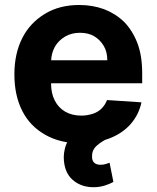

<svg xmlns="http://www.w3.org/2000/svg" viewBox="-20 -573 638 782"><path d="M309.1 10.7Q225.1 10.7 164.6 -23.9Q102.1 -59.1 70.8 -121.1Q38.6 -184.1 38.6 -270Q38.6 -354.5 70.8 -418Q102.1 -480 163.6 -517.1Q222.7 -552.7 302.7 -552.7Q356.4 -552.7 403.8 -535.6Q450.7 -517.6 485.4 -483.9Q519.5 -449.2 539.6 -397.5Q559.1 -346.2 559.1 -275.4V-233.9H98.6V-327.6H417Q417 -361.8 402.8 -385.7Q387.7 -411.1 363.8 -425.3Q339.8 -439.5 305.2 -439.5Q271.5 -439.5 244.6 -423.8Q217.3 -407.2 203.1 -381.8Q189 -356 188 -322.8V-233.9Q188 -192.4 203.1 -163.6Q217.8 -134.3 245.6 -118.2Q273.4 -102.1 311.5 -102.1Q334.5 -102.1 357.4 -109.4Q378.9 -116.2 393.6 -130.9Q408.2 -145.5 416 -165.5L556.2 -156.2Q545.4 -106 512.7 -68.4Q480 -30.8 428.2 -10.3Q375 10.7 309.1 10.7ZM361.3 189.5Q314.5 189.5 282.2 164.6Q250 140.6 242.2 95.7Q236.8 65.4 243.2 37.1Q249 8.3 268.1 -17.1Q286.1 -41 317.9 -55.2L430.2 -14.6Q397 0.5 375.5 19Q354.5 37.1 355 63Q354 80.1 363.3 89.4Q372.1 98.1 389.2 98.1Q401.4 98.1 410.2 95.2L426.3 89.8L441.9 168Q426.8 176.3 408.7 182.1Q385.7 189.5 361.3 189.5Z"/></svg>

Font: My Font
Style: Bold
Weight: 500
Designer: Rasmus Andersson
Foundry: rsms
Version: Version 0.001